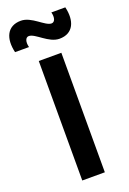

<svg xmlns="http://www.w3.org/2000/svg" viewBox="-216 -1028 728 1087"><g transform="rotate(-20 147.5 -484.5)"><path d="M234 -798C318 -798 346 -867 325 -954H241C250 -920 241 -895 221 -895C182 -895 127 -969 62 -969C-22 -969 -50 -900 -29 -813H55C46 -847 55 -872 75 -872C114 -872 169 -798 234 -798ZM216 0V-720H80V0Z"/></g></svg>

Font: Manrope ExtraBold
Style: Regular
Weight: 800
Designer: Mikhail Sharanda
Foundry: Mikhail Sharanda
Version: Version 4.505